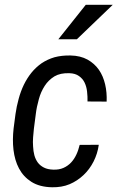

<svg xmlns="http://www.w3.org/2000/svg" viewBox="-20 -769 493 799"><path d="M449.2 -749H336.9L222.7 -605.5H299.8ZM202.1 -63C186 -63.5 172.9 -66.4 162.6 -71.8C152.3 -77.1 143.6 -84 137.2 -92.8C130.9 -101.6 126 -111.8 123 -123C120.1 -134.3 118.2 -146.5 117.7 -159.2C116.7 -171.4 116.7 -184.1 117.7 -197.3C118.7 -210 119.6 -222.2 121.1 -233.9L128.9 -293.9C131.3 -314.5 135.7 -335 141.6 -356C147 -376.5 155.3 -395 166 -411.6C176.3 -427.7 189.9 -440.9 206.5 -451.2C223.1 -460.9 243.7 -465.3 268.6 -464.4C285.2 -463.9 298.3 -460 308.6 -452.6C318.8 -445.3 326.7 -436.5 332 -425.3C337.4 -414.1 340.8 -401.9 342.3 -388.2C343.8 -374 344.7 -360.4 344.2 -346.7L423.8 -346.2C424.8 -371.1 422.9 -395 417.5 -418C412.1 -440.9 403.8 -460.9 391.6 -478.5C379.4 -496.1 363.3 -510.3 344.2 -521C324.7 -531.7 301.3 -537.6 273.4 -538.1C249 -538.6 227.1 -536.1 207 -530.8C187 -524.9 169.4 -516.6 153.3 -505.9C137.2 -494.6 123 -481.4 110.8 -466.3C98.6 -451.2 87.9 -434.1 79.1 -416C70.3 -397.5 63 -377.9 57.6 -357.4C51.8 -336.4 47.4 -315.4 44.4 -293.9L36.6 -234.4C33.2 -204.1 32.7 -174.3 36.1 -145.5C39.6 -116.7 46.9 -90.8 59.1 -67.9C71.3 -44.9 88.4 -26.4 110.8 -12.2C133.3 2 162.1 9.8 197.3 10.3C223.1 10.7 247.6 6.8 269.5 -2.4C291.5 -11.7 310.5 -24.4 327.6 -40.5C344.7 -56.6 358.4 -75.2 369.6 -97.2C380.4 -118.7 387.7 -141.6 391.1 -166.5L311.5 -166C308.1 -151.9 303.7 -138.2 297.9 -126C292 -113.3 284.7 -102.1 275.9 -92.8C266.6 -83 256.3 -75.7 244.1 -70.3C231.9 -64.9 218.3 -62.5 202.1 -63Z"/></svg>

Font: Roboto Condensed
Style: Italic
Weight: 400
Designer: Google
Version: Version 1.000;PS 001.000;hotconv 1.0.88;makeotf.lib2.5.64775